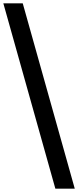

<svg xmlns="http://www.w3.org/2000/svg" viewBox="-25 -951 467 1148"><path d="M-5 -931H111L422 177H306Z"/></svg>

Font: Biryani SemiBold
Style: Regular
Weight: 600
Designer: Dan Reynolds and Mathieu Réguer
Foundry: Dan Reynolds and Mathieu Réguer
Version: Version 1.004; ttfautohint (v1.1) -l 5 -r 5 -G 72 -x 0 -D la